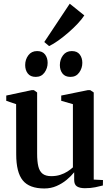

<svg xmlns="http://www.w3.org/2000/svg" viewBox="-20 -1030 612 1060"><path d="M448.5 9Q420.5 9 405 -0.8Q389.5 -10.5 389.5 -37V-79Q373 -58 348 -37.2Q323 -16.5 292 -3Q261 10.5 225 10.5Q142 10.5 105.8 -34Q69.5 -78.5 69.5 -178L69 -455L14.5 -473.5V-502.5L155.5 -532.5H167L185 -519.5V-181Q185 -139 191.5 -111.8Q198 -84.5 215 -71Q232 -57.5 263 -57.5Q290.5 -57.5 312.8 -64.8Q335 -72 352.5 -83.2Q370 -94.5 382.5 -106V-455L318 -473.5V-502.5L465.5 -532.5H478L497.5 -519.5V-38.5L548.5 -36L548 -6Q531 -1.5 506 3.8Q481 9 448.5 9ZM177 -605.5Q148 -605.5 133.5 -624.2Q119 -643 119 -670.5Q119 -701.5 136.5 -724.8Q154 -748 184.5 -748H185.5Q214.5 -748 228.8 -729.2Q243 -710.5 243 -683Q243 -653.5 225.8 -629.5Q208.5 -605.5 177.5 -605.5ZM368.5 -605.5Q339.5 -605.5 325 -624.2Q310.5 -643 310.5 -670.5Q310.5 -701.5 328 -724.8Q345.5 -748 376 -748H377Q406 -748 420.2 -729.2Q434.5 -710.5 434.5 -683Q434.5 -653.5 417.2 -629.5Q400 -605.5 369.5 -605.5ZM250.5 -776 224.5 -798 365 -1009.5 445.5 -945Q432 -924 408.5 -899Q385 -874 357 -849.8Q329 -825.5 301.5 -806Q274 -786.5 252 -776Z"/></svg>

Font: Merriweather 96pt SemiBold
Style: Regular
Weight: 600
Version: Version 2.100